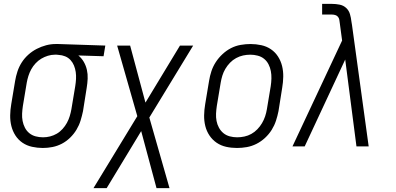

<svg xmlns="http://www.w3.org/2000/svg" viewBox="-20 -755 2040 990"><path d="M201 8Q173 8 145.5 2Q118 -4 96 -19Q74 -34 59.5 -56.5Q45 -79 38.5 -105.5Q32 -132 32.5 -160.5Q33 -189 38 -218L58 -338Q62 -362 70 -386.5Q78 -411 92 -433Q106 -455 126 -473Q146 -491 169.5 -503Q193 -515 217.5 -521.5Q242 -528 267 -528Q270 -528 274 -528Q278 -528 281 -528L523 -520L514 -465L384 -469Q401 -455 412 -436Q423 -417 428 -395Q433 -373 432 -349.5Q431 -326 427 -302L408 -182Q403 -158 395.5 -133.5Q388 -109 374.5 -86.5Q361 -64 341.5 -45Q322 -26 299 -14Q276 -2 251 3Q226 8 201 8ZM202 -47Q220 -47 238 -51.5Q256 -56 272.5 -65.5Q289 -75 302.5 -90Q316 -105 325 -121.5Q334 -138 339.5 -156Q345 -174 348 -191L368 -311Q371 -330 372 -348Q373 -366 370.5 -383.5Q368 -401 361.5 -417Q355 -433 343.5 -445.5Q332 -458 316 -464.5Q300 -471 282 -472L272 -473Q270 -473 267.5 -473Q265 -473 263 -473Q245 -473 227 -467.5Q209 -462 193 -452.5Q177 -443 163.5 -428.5Q150 -414 141 -397.5Q132 -381 126.5 -363.5Q121 -346 118 -329L98 -209Q95 -189 94 -169.5Q93 -150 96.5 -131.5Q100 -113 108.5 -96.5Q117 -80 131 -68.5Q145 -57 163.5 -52Q182 -47 202 -47Z M462 215 688 -156 584 -520H651L730 -226L908 -520H976L750 -149L854 215H787L708 -79L530 215Z M1202 8Q1173 8 1146 2Q1119 -4 1097 -19Q1075 -34 1060 -56.5Q1045 -79 1038.5 -105.5Q1032 -132 1032.5 -160.5Q1033 -189 1038 -218L1058 -338Q1062 -363 1070 -387.5Q1078 -412 1092.5 -434.5Q1107 -457 1127.5 -476Q1148 -495 1171.5 -507Q1195 -519 1221 -523.5Q1247 -528 1272 -528Q1300 -528 1327.5 -522Q1355 -516 1377 -501Q1399 -486 1413.5 -463.5Q1428 -441 1434.5 -414.5Q1441 -388 1440.5 -359.5Q1440 -331 1435 -302L1416 -182Q1411 -157 1403 -132.5Q1395 -108 1381 -85.5Q1367 -63 1346.5 -44Q1326 -25 1302 -13Q1278 -1 1252.5 3.5Q1227 8 1202 8ZM1203 -47Q1221 -47 1240 -51Q1259 -55 1276 -64.5Q1293 -74 1307 -88.5Q1321 -103 1331 -120Q1341 -137 1347 -155Q1353 -173 1356 -191L1376 -311Q1379 -331 1379.5 -350.5Q1380 -370 1376.5 -388.5Q1373 -407 1364.5 -423.5Q1356 -440 1342 -451.5Q1328 -463 1309 -468Q1290 -473 1271 -473Q1252 -473 1233.5 -469Q1215 -465 1197.5 -455.5Q1180 -446 1166 -431.5Q1152 -417 1142 -400Q1132 -383 1126.5 -365Q1121 -347 1118 -329L1098 -209Q1095 -189 1094 -169.5Q1093 -150 1096.5 -131.5Q1100 -113 1109 -96.5Q1118 -80 1132 -68.5Q1146 -57 1164.5 -52Q1183 -47 1203 -47Z M1488 0 1744 -546 1732 -636Q1731 -645 1729.5 -653.5Q1728 -662 1722.5 -668.5Q1717 -675 1708.5 -677.5Q1700 -680 1691 -680H1641V-735H1691Q1712 -735 1731.5 -731Q1751 -727 1765 -714Q1779 -701 1784.5 -682Q1790 -663 1792 -644L1795 -626L1881 0H1818L1760 -448L1551 0Z"/></svg>

Font: Iosevka SS04 Light
Style: Italic
Weight: 300
Italic angle: -9°
Monospace: yes
Designer: Belleve Invis
Foundry: Belleve Invis
Version: Version 19.0.0; ttfautohint (v1.8.4)